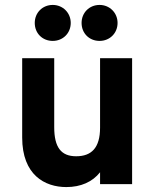

<svg xmlns="http://www.w3.org/2000/svg" viewBox="-20 -747 631 779"><path d="M194 -581C235 -581 267 -612 267 -654C267 -695 235 -727 194 -727C152 -727 121 -695 121 -654C121 -612 152 -581 194 -581ZM384 -581C425 -581 457 -612 457 -654C457 -695 425 -727 384 -727C342 -727 311 -695 311 -654C311 -612 342 -581 384 -581ZM386 0H516V-511H386V-229C386 -147 351 -113 289 -113C228 -113 200 -149 200 -231V-511H70V-189C70 -37 162 12 249 12C308 12 355 -9 386 -48Z"/></svg>

Font: Overpass ExtraBold
Style: Regular
Weight: 800
Designer: Delve Withrington, Thomas Jockin
Foundry: Delve Fonts
Version: Version 3.000;DELV;Overpass